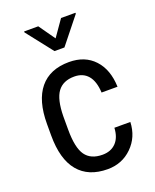

<svg xmlns="http://www.w3.org/2000/svg" viewBox="-142 -832 745 923"><g transform="rotate(-20 231.0 -370.0)"><path d="M248 -64C208.3 -64 179.3 -76.8 160.9 -102.5C142.5 -128.3 133.3 -172.2 133.3 -234.4V-301.8C134 -359.4 143.6 -400.8 162.1 -426C180.7 -451.3 209.1 -463.9 247.6 -463.9C277.2 -463.9 300.4 -454.1 317.1 -434.6C333.9 -415 343.3 -385.7 345.2 -346.7H426.8C424.8 -405.9 408 -452.6 376.2 -486.8C344.5 -521 301.6 -538.1 247.6 -538.1C182.1 -538.1 132.3 -517.3 98.1 -475.8C64 -434.3 46.9 -373.7 46.9 -293.9V-235.8C46.9 -154.5 64 -93.2 98.4 -52C132.7 -10.8 182.6 9.8 248 9.8C297.2 9.8 338.8 -6.9 372.8 -40.3C406.8 -73.6 424.8 -115.7 426.8 -166.5H345.2C343.6 -133.6 334.1 -108.3 316.9 -90.6C299.6 -72.8 276.7 -64 248 -64ZM226.6 -667 168 -750H95.7V-745.1L200.7 -611.3H251.5L358.4 -745.1V-750H284.7Z"/></g></svg>

Font: Roboto Condensed
Style: Regular
Weight: 400
Designer: Google
Version: Version 2.134; 2016